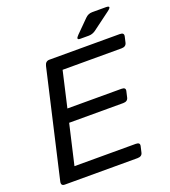

<svg xmlns="http://www.w3.org/2000/svg" viewBox="-155 -984 970 1096"><g transform="rotate(-20 330.0 -436.0)"><path d="M416.5 -752Q388.7 -752 414.6 -777.8L490.2 -853.5Q508.3 -871.6 532.2 -871.6H614.7Q652.3 -871.6 618.2 -846.2L510.3 -766.1Q490.7 -752 468.3 -752ZM48.8 0Q24.4 0 30.8 -26.9L179.7 -673.3Q186 -700.2 210.4 -700.2H637.7Q664.6 -700.2 659.7 -678.2L651.4 -642.1Q646 -620.1 619.1 -620.1H261.2L211.4 -403.3H540Q566.9 -403.3 561.5 -381.3L553.2 -345.2Q548.3 -323.2 521.5 -323.2H192.9L136.7 -80.1H509.3Q536.1 -80.1 530.8 -58.1L522.5 -22Q517.6 0 490.7 0Z"/></g></svg>

Font: Istok Web
Style: BoldItalic
Weight: 700
Italic angle: -13°
Designer: Andrey V. Panov
Foundry: Andrey V. Panov
Version: Version 1.0.2g